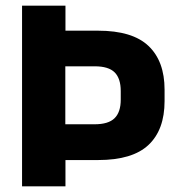

<svg xmlns="http://www.w3.org/2000/svg" viewBox="-20 -659 631 679"><path d="M163 -93V-219.5H314.5Q363.5 -219.5 385.2 -241Q407 -262.5 407 -306.5V-337Q407 -381.5 385.5 -403Q364 -424.5 315 -424.5H162.5V-550.5H326.5Q448.5 -550.5 505.2 -496.5Q562 -442.5 562 -342V-301.5Q562 -200 505.2 -146.5Q448.5 -93 327 -93ZM58 0V-639H211.5V-521.5L211 -461.5V-182.5L211.5 -117V0Z"/></svg>

Font: Anek Tamil Medium
Style: Bold
Weight: 700
Version: Version 1.003